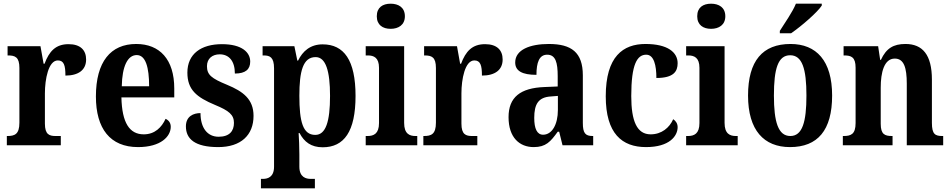

<svg xmlns="http://www.w3.org/2000/svg" viewBox="-20 -786 5146 1039"><path d="M17 0H309V-50H281C247 -50 223 -58 223 -117V-281C223 -357 242 -459 293 -459C326 -459 334 -432 334 -377C404 -377 446 -407 446 -464C446 -514 416 -547 351 -547C281 -547 246 -508 221 -441H216L199 -536H21V-486H24C62 -486 85 -477 85 -418V-122C85 -59 59 -50 20 -50H17Z M727 10C851 10 904 -48 904 -100C904 -122 892 -136 876 -143C855 -97 818 -59 758 -59C681 -59 640 -121 637 -259H923V-307C923 -465 844 -548 717 -548C579 -548 499 -452 499 -264C499 -90 576 10 727 10ZM787 -319H639C641 -428 671 -488 720 -488C768 -488 787 -422 787 -319Z M1161 10C1284 10 1352 -55 1352 -159C1352 -249 1296 -291 1209 -327C1124 -362 1100 -381 1100 -428C1100 -469 1129 -492 1169 -492C1219 -492 1251 -456 1251 -388C1309 -388 1334 -411 1334 -453C1334 -502 1290 -547 1181 -547C1069 -547 994 -495 994 -393C994 -301 1043 -260 1144 -218C1219 -187 1246 -165 1246 -121C1246 -77 1222 -46 1163 -46C1103 -46 1065 -93 1065 -174C1027 -174 986 -157 986 -102C986 -34 1035 10 1161 10Z M1392 233H1684V182H1661C1637 182 1600 174 1600 116V49C1600 10 1598 -36 1596 -66H1601C1626 -18 1664 11 1726 11C1842 11 1904 -74 1904 -267C1904 -461 1841 -546 1726 -546C1659 -546 1618 -509 1593 -458H1589L1573 -536H1401V-486H1407C1440 -486 1463 -477 1463 -416V116C1463 174 1427 182 1403 182H1392ZM1686 -56C1619 -56 1600 -127 1600 -268C1600 -399 1619 -477 1688 -477C1743 -477 1766 -402 1766 -267C1766 -128 1743 -56 1686 -56Z M2094 -630C2136 -630 2171 -651 2171 -698C2171 -746 2136 -766 2094 -766C2051 -766 2019 -746 2019 -698C2019 -651 2051 -630 2094 -630ZM1959 0H2238V-50H2228C2196 -50 2167 -62 2167 -121V-536H1959V-486H1971C2003 -486 2031 -474 2031 -419V-120C2031 -62 2002 -50 1969 -50H1959Z M2271 0H2563V-50H2535C2501 -50 2477 -58 2477 -117V-281C2477 -357 2496 -459 2547 -459C2580 -459 2588 -432 2588 -377C2658 -377 2700 -407 2700 -464C2700 -514 2670 -547 2605 -547C2535 -547 2500 -508 2475 -441H2470L2453 -536H2275V-486H2278C2316 -486 2339 -477 2339 -418V-122C2339 -59 2313 -50 2274 -50H2271Z M2868 10C2934 10 2959 -19 2998 -73H3006L3024 0H3190V-50H3187C3147 -50 3134 -66 3134 -121V-378C3134 -503 3072 -548 2950 -548C2848 -548 2768 -517 2768 -448C2768 -402 2806 -381 2883 -381C2883 -448 2898 -490 2941 -490C2987 -490 2998 -447 2998 -373V-318L2926 -315C2796 -310 2732 -260 2732 -152C2732 -41 2792 10 2868 10ZM2919 -57C2886 -57 2871 -90 2871 -148C2871 -222 2893 -260 2961 -264L2999 -267V-191C2999 -112 2967 -57 2919 -57Z M3476 10C3603 10 3647 -50 3647 -98C3647 -117 3637 -132 3623 -141C3603 -95 3560 -59 3501 -59C3427 -59 3396 -130 3396 -266C3396 -439 3428 -490 3477 -490C3519 -490 3532 -432 3532 -364C3626 -364 3647 -400 3647 -444C3647 -503 3593 -548 3473 -548C3352 -548 3258 -481 3258 -265C3258 -63 3346 10 3476 10Z M3828 -630C3870 -630 3905 -651 3905 -698C3905 -746 3870 -766 3828 -766C3785 -766 3753 -746 3753 -698C3753 -651 3785 -630 3828 -630ZM3693 0H3972V-50H3962C3930 -50 3901 -62 3901 -121V-536H3693V-486H3705C3737 -486 3765 -474 3765 -419V-120C3765 -62 3736 -50 3703 -50H3693Z M4200 -619V-606H4261C4318 -645 4405 -721 4427 -756V-766H4287C4269 -721 4227 -662 4200 -619ZM4255 10C4405 10 4483 -81 4483 -269C4483 -457 4398 -548 4258 -548C4107 -548 4028 -457 4028 -269C4028 -81 4114 10 4255 10ZM4257 -50C4191 -50 4168 -126 4168 -269C4168 -414 4190 -487 4256 -487C4321 -487 4344 -414 4344 -269C4344 -126 4322 -50 4257 -50Z M4541 0H4810V-50H4807C4768 -50 4746 -59 4746 -116V-312C4746 -393 4764 -469 4822 -469C4872 -469 4887 -419 4887 -333V0H5084V-50H5080C5041 -50 5023 -59 5023 -121V-355C5023 -490 4972 -548 4880 -548C4815 -548 4776 -525 4747 -462H4743L4732 -536H4545V-486H4549C4586 -486 4610 -477 4610 -420V-120C4610 -59 4584 -50 4545 -50H4541Z"/></svg>

Font: Noto Serif Thai Condensed
Style: Bold
Weight: 700
Width: 3
Designer: Monotype Design Team
Foundry: Monotype Imaging Inc.
Version: Version 2.002